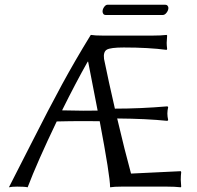

<svg xmlns="http://www.w3.org/2000/svg" viewBox="-20 -797 842 820"><path d="M397 -324.7 356.4 -533.7H354.5Q304.2 -444.8 245.1 -325.7Q334.5 -324.2 335 -324.2Q375 -324.2 397 -324.7ZM222.2 -278.3Q138.7 -104 98.1 2.9Q85.9 0 53.2 0Q30.3 0 18.1 2.9Q39.1 -37.1 113.8 -184.8Q188.5 -332.5 244.6 -435.8Q300.8 -539.1 366.2 -645.5L368.2 -647.9Q384.8 -645 418.9 -645H631.8Q668 -645 691.9 -647.9L693.8 -645Q691.9 -616.7 691.9 -613.8Q691.9 -603.5 693.8 -587.9L691.9 -584Q614.3 -594.2 508.8 -594.2Q452.1 -594.2 436.3 -585Q420.4 -575.7 424.3 -545.4Q443.8 -449.7 470.7 -333Q579.6 -333 694.8 -342.8L698.2 -339.8Q694.8 -324.2 694.8 -312Q694.8 -299.8 698.2 -284.2L694.8 -280.8Q606.4 -290 480.5 -291Q513.2 -151.9 539.6 -55.7L752 -65.9L753.9 -62Q752 -46.4 752 -28.8Q752 -28.3 753.9 0L752 2.9Q727.5 0 691.9 0H555.2H553.7H500Q467.3 0 450.2 2.9Q450.2 -44.9 405.8 -279.3Q383.8 -279.8 339.8 -279.8Q277.8 -279.8 222.2 -278.3ZM674.8 -732.9H431.2Q424.8 -732.9 421.4 -737.5Q418 -742.2 418 -748Q418 -757.8 424.8 -767.3Q431.6 -776.9 439.9 -776.9H685.1Q691.9 -776.9 695.6 -772.5Q699.2 -768.1 699.2 -763.2Q699.2 -753.4 691.7 -743.2Q684.1 -732.9 674.8 -732.9Z"/></svg>

Font: Linux Biolinum
Style: Regular
Weight: 400
Designer: Philipp H. Poll
Foundry: Philipp H. Poll
Version: Version 0.6.4